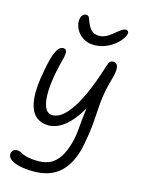

<svg xmlns="http://www.w3.org/2000/svg" viewBox="-143 -806 848 1147"><g transform="rotate(15 281.5 -232.0)"><path d="M182 261Q130 261 92 252Q54 243 35.5 227Q17 211 21 191Q23 179 31.5 171.5Q40 164 56 164Q67 164 76 168.5Q85 173 97.5 179Q110 185 132.5 189.5Q155 194 193 194Q245 194 279.5 170.5Q314 147 335 104Q356 61 368 5Q373 -22 375.5 -49Q378 -76 381 -109.5Q384 -143 390 -189Q396 -235 408 -299L432 -271Q399 -195 366 -147Q333 -99 302.5 -73Q272 -47 245 -37.5Q218 -28 197 -28Q143 -28 111 -61Q79 -94 72.5 -163.5Q66 -233 88 -343Q100 -408 112.5 -441Q125 -474 137.5 -485.5Q150 -497 163 -497Q173 -497 179 -491Q185 -485 184.5 -468.5Q184 -452 175 -421Q156 -348 148 -288Q140 -228 143.5 -184Q147 -140 161.5 -116.5Q176 -93 202 -93Q246 -93 288 -140Q330 -187 367.5 -268.5Q405 -350 436 -452Q445 -480 452 -488Q459 -496 474 -496Q482 -496 489 -491.5Q496 -487 500 -476.5Q504 -466 502.5 -447.5Q501 -429 493 -400Q478 -349 470.5 -309Q463 -269 460 -232.5Q457 -196 455 -159Q453 -122 448 -77.5Q443 -33 432 25Q419 93 394.5 138.5Q370 184 337.5 211Q305 238 265.5 249.5Q226 261 182 261ZM335 -562Q294 -562 266 -580.5Q238 -599 224 -625.5Q210 -652 210 -675Q210 -699 219.5 -712Q229 -725 245 -725Q259 -725 265 -707.5Q271 -690 281 -669Q290 -650 305.5 -636.5Q321 -623 350 -623Q364 -623 377.5 -627.5Q391 -632 403.5 -640Q416 -648 426 -656Q441 -668 453 -678Q465 -688 476 -694Q487 -700 497 -700Q505 -700 510 -693Q515 -686 512 -676Q507 -659 491.5 -639Q476 -619 452 -601.5Q428 -584 398 -573Q368 -562 335 -562Z"/></g></svg>

Font: Shantell Sans Light
Style: Italic
Weight: 300
Italic angle: -11°
Designer: Stephen Nixon, Anya Danilova, Shantell Martin
Foundry: Arrow Type
Version: Version 1.008;[ac192a2d6]